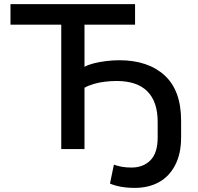

<svg xmlns="http://www.w3.org/2000/svg" viewBox="-20 -725 964 934"><path d="M635 189Q599 189 568.5 183.5Q538 178 515 168L534 76Q553 83 573.5 86.5Q594 90 620 90Q677 90 712 54.5Q747 19 747 -56V-132Q747 -230 697 -280.5Q647 -331 547 -331Q519 -331 490 -327.5Q461 -324 435.5 -316.5Q410 -309 391 -298V0H278V-605H31V-705H637V-605H391V-400Q409 -410 436.5 -417Q464 -424 497 -428Q530 -432 560 -432Q700 -432 780.5 -358.5Q861 -285 861 -138V-56Q861 22 832.5 77.5Q804 133 753.5 161Q703 189 635 189Z"/></svg>

Font: Nunito Sans 6pt SemiBold
Style: Regular
Weight: 600
Version: Version 3.101;gftools[0.9.27]